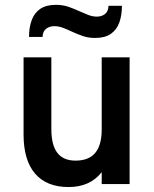

<svg xmlns="http://www.w3.org/2000/svg" viewBox="-20 -742 622 774"><path d="M256.5 12Q168 12 121.5 -42Q75 -96 75 -200V-511H187V-222Q187 -157 211.2 -125.8Q235.5 -94.5 284.5 -94.5Q338 -94.5 364 -125.8Q390 -157 390 -220V-511H502.5V0H390V-48Q366.5 -18 333.2 -3Q300 12 256.5 12ZM363.5 -589Q335 -589 311.5 -597.5Q288 -606 267.5 -615.5Q250 -624 233 -630.2Q216 -636.5 198.5 -636.5Q180 -636.5 166.2 -626.2Q152.5 -616 151.5 -593H97Q97 -631.5 107.8 -660.8Q118.5 -690 142.2 -706.2Q166 -722.5 205.5 -722.5Q234 -722.5 257.8 -714Q281.5 -705.5 302 -696Q319.5 -688 336.5 -681.5Q353.5 -675 370.5 -675Q389.5 -675 403 -685.2Q416.5 -695.5 417.5 -718.5H471.5Q471.5 -680.5 461 -651.2Q450.5 -622 426.8 -605.5Q403 -589 363.5 -589Z"/></svg>

Font: Overpass SemiBold
Style: Regular
Weight: 600
Designer: Delve Withrington, Dave Bailey, Thomas Jockin
Foundry: Delve Fonts LLC
Version: Version 4.000